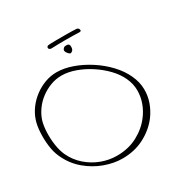

<svg xmlns="http://www.w3.org/2000/svg" viewBox="-203 -998 1211 1220"><g transform="rotate(-30 402.5 -388.0)"><path d="M354.9 43Q292.9 43 226.4 19Q159.8 -5 102.1 -53.5Q44.4 -102 11.6 -175Q-6.2 -213 -12.3 -263.5Q-18.5 -314 -15.4 -363.5Q-12.4 -413 -0.4 -448Q12.6 -487 38.5 -522Q64.4 -557 100.2 -584Q135.9 -611 177.8 -626.5Q219.8 -642 263.8 -642Q317.8 -642 377.6 -621Q437.5 -600 495 -563Q552.5 -526 598.2 -477.5Q643.9 -429 668.4 -375Q692.4 -323 693.2 -272Q694 -221 677.5 -175.5Q661 -130 632.8 -92Q587.6 -32 516.3 5.5Q444.9 43 355.9 43ZM333.3 10Q418.3 10 484.6 -25.5Q550.9 -61 592.2 -116Q619.9 -152 635.9 -195.5Q651.8 -239 651.8 -286.5Q651.9 -334 630.3 -380Q609.9 -425 570.4 -466Q530.9 -507 481.5 -539Q432.2 -571 379.9 -589.5Q327.6 -608 280.6 -608Q238.6 -608 199.1 -593Q159.5 -578 125.9 -552.5Q92.3 -527 68.6 -493.5Q44.8 -460 33.1 -424Q23 -390 20.8 -343Q18.7 -296 25.5 -249Q32.4 -202 48.4 -167Q74.4 -111 119.5 -71.5Q164.6 -32 220 -11Q275.3 10 333.3 10ZM406.7 -702Q400.4 -699 389.3 -710Q378.3 -721 375.7 -732Q373.4 -742 379.8 -749Q386.2 -756 388 -757Q392.7 -758 397.1 -758.5Q401.5 -759 405.5 -759Q422.5 -759 425.7 -745Q426.4 -742 426.3 -734Q426.4 -725 422.8 -716.5Q419.3 -708 406.7 -702ZM312.7 -789Q306.7 -789 301 -792Q295.3 -795 293.9 -801Q292.7 -806 296.1 -811Q299.4 -816 306.2 -817Q313 -818 329.9 -818.5Q346.7 -819 367.2 -819Q387.7 -819 403.7 -819Q420.7 -819 441.7 -819Q462.7 -819 482.4 -818.5Q502 -818 512.2 -817Q526.7 -815 529.7 -802Q532.7 -789 518.7 -789Q499.4 -790 468.8 -790.5Q438.2 -791 417.2 -791Q395.2 -791 364.3 -790.5Q333.4 -790 312.7 -789Z"/></g></svg>

Font: Oooh Baby
Style: Normal
Weight: 400
Designer: Robert E. Leuschke
Foundry: Robert E. Leuschke
Version: Version 1.011; ttfautohint (v1.8.3)